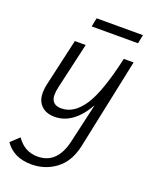

<svg xmlns="http://www.w3.org/2000/svg" viewBox="-182 -656 825 1032"><g transform="rotate(20 230.5 -140.0)"><path d="M453 -569 443 -519H178L188 -569ZM456 -414 347 104Q327 197 266 243Q205 289 126 289Q25 289 -25 217L23 172Q68 238 143 238Q254 238 286 101L338 -126Q263 6 156 6Q99 6 70.5 -32Q42 -70 59 -146L120 -414H182L122 -152Q109 -97 123.5 -72.5Q138 -48 177 -49Q248 -50 301.5 -131.5Q355 -213 400 -414Z"/></g></svg>

Font: EauTestInfant
Style: Italic
Weight: 400
Italic angle: -12°
Designer: Christian Thalmann (Catharsis Fonts)
Version: Version 0.001;PS 000.001;hotconv 1.0.88;makeotf.lib2.5.64775